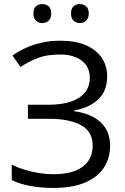

<svg xmlns="http://www.w3.org/2000/svg" viewBox="-20 -927 623 957"><path d="M514.2 -546.4Q514.2 -473.6 469.2 -431.4Q424.3 -389.2 349.1 -376.5V-373Q437 -360.4 482.9 -316.4Q528.8 -272.5 528.8 -201.2Q528.8 -138.2 497.3 -90.6Q465.8 -43 402.8 -16.6Q339.8 9.8 246.1 9.8Q188 9.8 135.3 0.7Q82.5 -8.3 38.6 -29.3V-106Q68.8 -91.3 104 -80.6Q139.2 -69.8 175.5 -64.2Q211.9 -58.6 245.1 -58.6Q341.8 -58.6 391.8 -95.9Q441.9 -133.3 441.9 -201.2Q441.9 -271 384 -303Q326.2 -335 221.7 -335H119.1V-404.8H218.3Q288.6 -404.8 335 -421.1Q381.3 -437.5 404.5 -467.5Q427.7 -497.6 427.7 -538.6Q427.7 -594.7 387 -625Q346.2 -655.3 280.8 -655.3Q212.9 -655.3 168.5 -637.9Q124 -620.6 82 -593.3L42 -649.9Q70.3 -670.4 106.4 -687.3Q142.6 -704.1 186.5 -714.1Q230.5 -724.1 281.2 -724.1Q356.9 -724.1 408.7 -701.4Q460.4 -678.7 487.3 -638.7Q514.2 -598.6 514.2 -546.4ZM146.5 -859.9Q146.5 -884.3 159.2 -895.5Q171.9 -906.7 190.4 -906.7Q209.5 -906.7 222.4 -895.5Q235.4 -884.3 235.4 -859.9Q235.4 -835.9 222.4 -824Q209.5 -812 190.4 -812Q171.9 -812 159.2 -824Q146.5 -835.9 146.5 -859.9ZM334 -859.9Q334 -884.3 346.7 -895.5Q359.4 -906.7 377.4 -906.7Q396 -906.7 409.2 -895.5Q422.4 -884.3 422.4 -859.9Q422.4 -835.9 409.2 -824Q396 -812 377.4 -812Q359.4 -812 346.7 -824Q334 -835.9 334 -859.9Z"/></svg>

Font: Wonky
Style: Regular
Weight: 400
Designer: Monotype Design Team
Foundry: Monotype Imaging Inc.
Version: Version 3.000